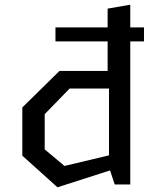

<svg xmlns="http://www.w3.org/2000/svg" viewBox="-20 -785 660 817"><path d="M216 -668.3H471.5H486H592.7V-608.8H216ZM443.8 -73.3V-431.3L438 -451.7V-748.3L534.3 -765V0H468.2ZM482.3 -408.2H276.2L170.2 -299.2V-149.3L254.5 -78.8L482.3 -133.2V-70.7L224.5 12L75 -122.5V-327.8L233.2 -483.3H482.3Z"/></svg>

Font: Monaspace Krypton Var
Style: Regular
Weight: 400
Designer: Riley Cran and the Lettermatic Team
Version: Version 1.101 (Monaspace Krypton Var)